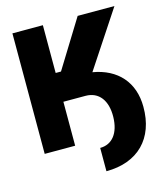

<svg xmlns="http://www.w3.org/2000/svg" viewBox="-128 -805 939 1088"><g transform="rotate(-15 341.0 -260.5)"><path d="M226.6 -257.8H356.4C433.6 -257.8 479.5 -199.2 477.5 -101.6C475.6 -7.8 431.6 48.8 360.4 48.8V185.5C545.9 185.5 658.2 72.3 657.2 -113.3C657.2 -257.3 571.8 -353 428.7 -377L646.5 -707H430.7L257.8 -426.8H226.6V-707H47.9V0H226.6Z"/></g></svg>

Font: Pretendard Black
Style: Regular
Weight: 900
Designer: Base glyphs from Inter by Rasmus Andersson; Hangeul glyphs from Noto Sans CJK(Source Han Sans) by Jang Soo-young and Kan
Foundry: Kil Hyung-jin
Version: Version 1.309;Glyphs 3.2 (3225)